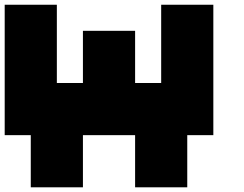

<svg xmlns="http://www.w3.org/2000/svg" viewBox="-20 -798 1040 818"><path d="M111.1 -222.2H0V-777.8H222.2V-444.4H333.3V-666.7H555.6V-444.4H666.7V-777.8H888.9V-222.2H777.8V0H555.6V-222.2H333.3V0H111.1Z"/></svg>

Font: Pixeloid Sans
Style: Bold
Weight: 700
Monospace: yes
Designer: GGBot
Version: 0.3